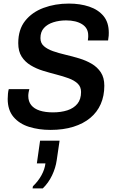

<svg xmlns="http://www.w3.org/2000/svg" viewBox="-20 -716 640 1073"><path d="M262 10Q197 10 142.5 -7Q88 -24 55.5 -62.5Q23 -101 23 -163Q23 -177 24.5 -192.5Q26 -208 29 -218H144Q142 -212 140 -200.5Q138 -189 138 -180Q138 -149 154.5 -128.5Q171 -108 202 -98Q233 -88 276 -88Q321 -88 356.5 -99.5Q392 -111 412.5 -136Q433 -161 433 -202Q433 -231 414 -249Q395 -267 363.5 -278.5Q332 -290 295 -299.5Q258 -309 220.5 -320.5Q183 -332 151.5 -351Q120 -370 101 -399.5Q82 -429 82 -475Q82 -551 120.5 -599.5Q159 -648 223.5 -672Q288 -696 365 -696Q428 -696 478.5 -679Q529 -662 558.5 -626.5Q588 -591 588 -533Q588 -526 587.5 -516.5Q587 -507 584 -490H471Q473 -504 473 -509Q473 -514 473 -518Q473 -559 439 -580.5Q405 -602 349 -602Q311 -602 278 -591.5Q245 -581 225.5 -559.5Q206 -538 206 -503Q206 -475 225.5 -458Q245 -441 276.5 -430Q308 -419 346.5 -410Q385 -401 423 -389.5Q461 -378 492.5 -359.5Q524 -341 543.5 -311.5Q563 -282 563 -237Q563 -180 543 -134.5Q523 -89 484.5 -57Q446 -25 390 -7.5Q334 10 262 10ZM162 337 164 325Q194 296 212 263Q230 230 234 197H186L204 70H313L297 179Q291 222 271 264Q251 306 219 337Z"/></svg>

Font: Chivo Mono Medium Medium
Style: Italic
Weight: 500
Italic angle: -8.05°
Monospace: yes
Version: Version 1.008